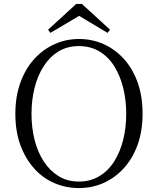

<svg xmlns="http://www.w3.org/2000/svg" viewBox="-20 -940 802 975"><path d="M396 -920 539 -789 526 -773 356 -875H408L236 -773L224 -789L367 -920ZM381 15Q315 15 256.5 -10Q198 -35 153.5 -84.5Q109 -134 83.5 -203.5Q58 -273 58 -362Q58 -450 83.5 -520.5Q109 -591 153.5 -640Q198 -689 256.5 -715.5Q315 -742 381 -742Q447 -742 505 -716.5Q563 -691 608 -642Q653 -593 678.5 -522.5Q704 -452 704 -362Q704 -274 678.5 -204Q653 -134 608 -85Q563 -36 505 -10.5Q447 15 381 15ZM381 -18Q439 -18 484.5 -45.5Q530 -73 560 -120.5Q590 -168 605.5 -230Q621 -292 621 -362Q621 -432 605.5 -494Q590 -556 560 -604Q530 -652 484.5 -679Q439 -706 381 -706Q322 -706 277.5 -679Q233 -652 202 -604Q171 -556 155.5 -494Q140 -432 140 -362Q140 -292 155.5 -230Q171 -168 202 -120.5Q233 -73 277.5 -45.5Q322 -18 381 -18Z"/></svg>

Font: Noto Serif KR ExtraLight Light
Style: Regular
Weight: 300
Version: Version 2.003-H1;hotconv 1.1.1;makeotfexe 2.6.0